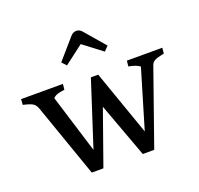

<svg xmlns="http://www.w3.org/2000/svg" viewBox="-152 -828 998 962"><g transform="rotate(-20 347.5 -347.0)"><path d="M-30 -437 -28 -467H195L192 -437Q170 -434 156 -430Q142 -426 130 -415L226 -104L338 -450H377L499 -103L592 -415Q573 -430 533 -437L536 -467H725L722 -437Q686 -430 672 -422.5Q658 -415 653 -401L512 0H451L344 -291L241 0H179L42 -391Q35 -411 21 -420Q7 -429 -30 -437ZM317 -678Q331 -694 348 -694Q366 -694 379 -678L471 -571L448 -547L347 -624L246 -547L224 -571Z"/></g></svg>

Font: Caladea
Style: Regular
Weight: 400
Designer: Carolina Giovagnoli and Andres Torresi
Foundry: Carolina Giovagnoli & Andres Torresi
Version: Version 1.001